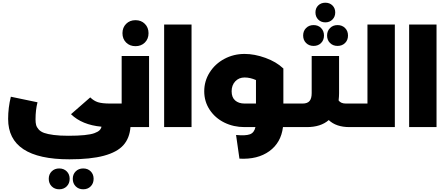

<svg xmlns="http://www.w3.org/2000/svg" viewBox="-20 -938 3309 1417"><path d="M1049.1 -624Q1022 -597.2 980 -597.2Q938 -597.2 910.9 -624Q883.8 -650.9 883.8 -692.9Q883.8 -734.9 910.9 -762Q938 -789.1 980 -789.1Q1022 -789.1 1049.1 -762Q1076.2 -734.9 1076.2 -692.9Q1076.2 -650.9 1049.1 -624ZM877.9 -524.9H1080.1V0H942.9Q936.5 82 890.4 133.5Q844.2 185.1 746.6 211.4Q648.9 237.8 492.2 237.8Q40 237.8 40 -60.1Q40 -143.6 60.1 -224.1L256.8 -183.1Q242.2 -126 242.2 -57.1Q242.2 -32.2 246.6 -15.6Q251 1 265.4 17.3Q279.8 33.7 305.7 43Q331.5 52.2 376.2 58.1Q420.9 64 484.9 64Q554.7 64 602.8 59.1Q650.9 54.2 676.8 44.7Q702.6 35.2 714.1 23.9Q725.6 12.7 729 -2.9Q585.4 -16.1 503.9 -95.2L646 -219.2Q672.4 -193.4 703.1 -183.6Q733.9 -173.8 793 -173.8H877.9ZM361.6 326.7Q383.3 305.2 417 305.2Q450.7 305.2 472.4 326.7Q494.1 348.1 494.1 381.8Q494.1 415.5 472.4 437.3Q450.7 459 417 459Q383.3 459 361.6 437.3Q339.8 415.5 339.8 381.8Q339.8 348.1 361.6 326.7ZM538.8 326.7Q560.5 305.2 594.2 305.2Q627.9 305.2 649.4 326.7Q670.9 348.1 670.9 381.8Q670.9 415.5 649.4 437.3Q627.9 459 594.2 459Q560.5 459 538.8 437.3Q517.1 415.5 517.1 381.8Q517.1 348.1 538.8 326.7Z M1191.4 0V-756.8H1393.6V0Z M2157.2 -173.8Q2166.5 -173.8 2171.9 -150.4Q2177.2 -127 2177.2 -87.9Q2177.2 -47.4 2171.9 -23.7Q2166.5 0 2157.2 0H2068.4Q2054.2 115.2 1967.8 177.7Q1881.3 240.2 1747.1 232.9L1722.2 58.1Q1792 64.9 1824.2 53.2Q1856.4 41.5 1865.2 0H1785.2Q1703.6 0 1635.7 -33.4Q1567.9 -66.9 1527.6 -127.7Q1487.3 -188.5 1487.3 -264.2Q1487.3 -339.8 1527.3 -403.3Q1567.4 -466.8 1635.7 -503.4Q1704.1 -540 1785.2 -540Q1858.4 -540 1938.7 -511Q2019 -481.9 2069.3 -434.1L2071.3 -433.1V-173.8ZM1689.5 -264.2Q1689.5 -219.7 1715.3 -196.8Q1741.2 -173.8 1785.2 -173.8H1869.1V-347.2Q1825.7 -366.2 1785.2 -366.2Q1743.2 -366.2 1716.3 -337.6Q1689.5 -309.1 1689.5 -264.2Z M2381.3 -772.9Q2349.1 -772.9 2328.6 -793.7Q2308.1 -814.5 2308.1 -846.2Q2308.1 -877.9 2328.6 -897.9Q2349.1 -918 2381.3 -918Q2413.1 -918 2433.6 -897.7Q2454.1 -877.4 2454.1 -846.2Q2454.1 -814.5 2433.3 -793.7Q2412.6 -772.9 2381.3 -772.9ZM2349.6 -620.6Q2328.1 -599.1 2294.4 -599.1Q2260.7 -599.1 2239 -620.6Q2217.3 -642.1 2217.3 -675.8Q2217.3 -709.5 2239 -731.2Q2260.7 -752.9 2294.4 -752.9Q2328.1 -752.9 2349.6 -731.2Q2371.1 -709.5 2371.1 -675.8Q2371.1 -642.1 2349.6 -620.6ZM2415.8 -620.6Q2394 -642.1 2394 -675.8Q2394 -709.5 2415.8 -731.2Q2437.5 -752.9 2471.2 -752.9Q2504.9 -752.9 2526.6 -731.2Q2548.3 -709.5 2548.3 -675.8Q2548.3 -642.1 2526.6 -620.6Q2504.9 -599.1 2471.2 -599.1Q2437.5 -599.1 2415.8 -620.6ZM2610.4 -173.8Q2619.6 -173.8 2625 -150.4Q2630.4 -127 2630.4 -87.9Q2630.4 -47.4 2625 -23.7Q2619.6 0 2610.4 0H2559.1Q2460.9 0 2406.2 -51.8Q2347.2 0 2244.1 0H2157.2Q2147.9 0 2142.6 -23.7Q2137.2 -47.4 2137.2 -87.9Q2137.2 -127 2142.6 -150.4Q2147.9 -173.8 2157.2 -173.8H2213.4Q2248.5 -173.8 2264.4 -192.4Q2280.3 -210.9 2280.3 -251V-524.9H2482.4V-250Q2482.4 -226.6 2479 -196.8Q2495.1 -173.8 2532.2 -173.8Z M2691.9 -756.8H2894V0H2609.9Q2600.6 0 2595.2 -23.7Q2589.8 -47.4 2589.8 -87.9Q2589.8 -127 2595.2 -150.4Q2600.6 -173.8 2609.9 -173.8H2691.9Z M2999.5 0V-756.8H3201.7V0Z"/></svg>

Font: Montserrat-Arabic ExtraBold
Style: Regular
Weight: 800
Designer: Mohamed Gaber
Foundry: Kief Type Foundry
Version: Version 5.008;PS 005.008;hotconv 1.0.88;makeotf.lib2.5.64775